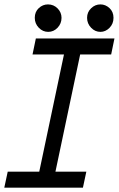

<svg xmlns="http://www.w3.org/2000/svg" viewBox="-30 -860 545 880"><path d="M252 -778.3Q252 -752 233.9 -732.9Q215.8 -713.9 190.9 -713.9Q166 -713.9 147.7 -732.9Q129.4 -752 129.4 -778.3Q129.4 -805.7 147.7 -822.8Q166 -839.8 189.9 -839.8Q215.8 -839.8 233.9 -821.5Q252 -803.2 252 -778.3ZM430.2 -713.9Q405.8 -713.9 387.5 -732.9Q369.1 -752 369.1 -778.3Q369.1 -804.2 387.5 -822Q405.8 -839.8 430.2 -839.8Q453.6 -839.8 471.9 -822.8Q490.2 -805.7 490.2 -778.3Q490.2 -751 471.9 -732.4Q453.6 -713.9 430.2 -713.9ZM350.1 0H-10.3L5.4 -73.2H149.9L263.2 -610.4H119.1L134.3 -683.6H494.6L479.5 -610.4H337.4L224.1 -73.2H365.7Z"/></svg>

Font: Anka/Coder Narrow
Style: Italic
Weight: 400
Width: 3
Italic angle: -12°
Monospace: yes
Version: Version 001.100